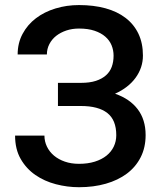

<svg xmlns="http://www.w3.org/2000/svg" viewBox="-20 -741 640 770"><path d="M304.7 -408.7Q339.8 -408.7 364.5 -416.7Q389.2 -424.8 405 -439Q420.9 -453.1 428.2 -473.1Q435.5 -493.2 435.5 -517.6Q435.5 -539.6 427.5 -559.3Q419.4 -579.1 402.3 -594Q385.3 -608.9 359.1 -617.7Q333 -626.5 296.9 -626.5Q269.5 -626.5 246.1 -618.7Q222.7 -610.8 205.3 -597.2Q188 -583.5 178 -564.2Q168 -544.9 168 -522.5H50.8Q50.8 -568.4 70.6 -605.2Q90.3 -642.1 124 -667.7Q157.7 -693.4 202.4 -707Q247.1 -720.7 296.9 -720.7Q355.5 -720.7 402.8 -707.8Q450.2 -694.8 483.6 -669.2Q517.1 -643.6 535.2 -605.7Q553.2 -567.9 553.2 -518.1Q553.2 -493.7 545.7 -471.2Q538.1 -448.7 523.7 -429Q509.3 -409.2 488.5 -393.1Q467.8 -377 441.4 -365.2Q500.5 -344.7 532.2 -303Q564 -261.2 564 -199.2Q564 -149.4 544.2 -110.4Q524.4 -71.3 488.8 -44.7Q453.1 -18.1 404.3 -4.2Q355.5 9.8 296.9 9.8Q250 9.8 204.1 -2.2Q158.2 -14.2 121.8 -39.3Q85.4 -64.5 63 -103.5Q40.5 -142.6 40.5 -197.3H158.2Q158.2 -173.8 168.2 -153.1Q178.2 -132.3 196.5 -116.9Q214.8 -101.6 240.2 -92.8Q265.6 -84 296.9 -84Q332.5 -84 360.4 -92.8Q388.2 -101.6 407.2 -116.9Q426.3 -132.3 436.3 -153.3Q446.3 -174.3 446.3 -198.7Q446.3 -259.8 410.4 -287.8Q374.5 -315.9 304.7 -315.9H212.4V-408.7Z"/></svg>

Font: Roboto Mono
Style: Regular
Weight: 500
Designer: Google
Version: Version 2.000986; 2015; ttfautohint (v1.3)